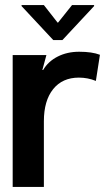

<svg xmlns="http://www.w3.org/2000/svg" viewBox="-20 -737 429 757"><path d="M30 0V-520H163L147 -461H150Q170 -495 207.5 -514Q245 -533 292 -533Q343 -533 374 -521L358 -418Q326 -431 291 -431Q226 -431 189.5 -385.5Q153 -340 153 -259V0ZM351 -713 226 -579H190L65 -713V-717H153L207 -648H209L264 -717H351Z"/></svg>

Font: Non Bureau Medium
Style: Regular
Weight: 500
Designer: Jona Saucedo
Foundry: Non Foundry
Version: Version 1.000; ttfautohint (v1.8.4)